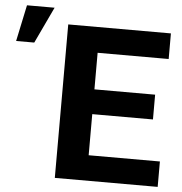

<svg xmlns="http://www.w3.org/2000/svg" viewBox="-223 -834 841 886"><g transform="rotate(5 197.0 -391.0)"><path d="M491.2 -308.1H210V-117.7H540V0H63.5V-710.9H539.1V-592.3H210V-422.9H491.2ZM-133.8 -782.2H-5.9L-85.4 -613.8H-169.4Z"/></g></svg>

Font: MAUL Bold
Style: Bold
Weight: 700
Designer: MAUL
Version: Version 1.0; 2020; ttfautohint (v1.8.3)